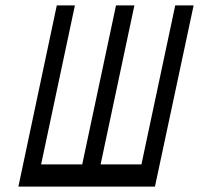

<svg xmlns="http://www.w3.org/2000/svg" viewBox="-20 -690 736 710"><path d="M48 0H553L696 -670H628L503 -82H352L477 -670H409L284 -82H132L257 -670H190Z"/></svg>

Font: LT Wave Mono
Style: Italic
Weight: 400
Designer: Daniel Lyons
Version: Version 2.5 (Glyphs App)